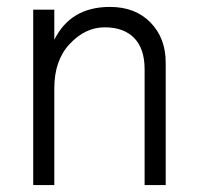

<svg xmlns="http://www.w3.org/2000/svg" viewBox="-20 -535 569 555"><path d="M459 0H398V-335Q398 -394 368 -425Q338 -456 282.5 -456Q227 -456 182 -408.5Q137 -361 137 -280V0H76V-507H137V-420Q184 -515 298 -515Q371 -515 415 -470Q459 -425 459 -354Z"/></svg>

Font: Hind Jalandhar Light
Style: Regular
Weight: 300
Designer: Namrata Goyal
Foundry: Indian Type Foundry
Version: Version 0.702;PS 1.0;hotconv 1.0.81;makeotf.lib2.5.63406